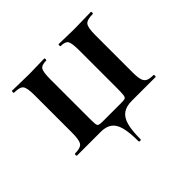

<svg xmlns="http://www.w3.org/2000/svg" viewBox="-138 -524 807 807"><g transform="rotate(-45 265.5 -121.0)"><path d="M257 140Q257 88 249 57.5Q241 27 222.5 13.5Q204 0 173 0H32Q29 0 29 -6Q29 -12 32 -12Q66 -12 75.5 -26Q85 -40 85 -83V-305Q85 -349 75.5 -361.5Q66 -374 32 -374Q29 -374 29 -380Q29 -386 32 -386Q53 -386 78.5 -385Q104 -384 131 -384Q156 -384 180 -385Q204 -386 222 -386Q225 -386 225 -380Q225 -374 222 -374Q195 -374 187 -361.5Q179 -349 179 -305V-81Q179 -54 180 -42Q181 -30 187.5 -27.5Q194 -25 208 -25H320Q336 -25 342 -27.5Q348 -30 349.5 -42.5Q351 -55 351 -83V-305Q351 -349 343.5 -361.5Q336 -374 309 -374Q306 -374 306 -380Q306 -386 309 -386Q327 -386 350 -385Q373 -384 396 -384Q425 -384 451 -385Q477 -386 499 -386Q502 -386 502 -380Q502 -374 499 -374Q465 -374 454.5 -361.5Q444 -349 444 -305V-81Q444 -53 448.5 -38Q453 -23 464.5 -17.5Q476 -12 498 -12Q501 -12 501 -6Q501 0 498 0H357Q325 0 305.5 13.5Q286 27 277.5 57.5Q269 88 269 140Q269 144 263 144Q257 144 257 140Z"/></g></svg>

Font: Cormorant Light
Style: Regular
Weight: 300
Designer: Christian Thalmann (Catharsis Fonts)
Foundry: Catharsis Fonts
Version: Version 4.000